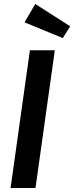

<svg xmlns="http://www.w3.org/2000/svg" viewBox="-20 -943 372 963"><path d="M158 0H33L130 -691H255ZM332 -811 295 -752 103 -831 157 -923Z"/></svg>

Font: Fira Sans Condensed Medium
Style: Italic
Weight: 500
Width: 3
Italic angle: -8°
Designer: bBox Type GmbH & Carrois Corporate GbR & Edenspiekermann AG
Foundry: bBox Type GmbH & Carrois Corporate GbR & Edenspiekermann AG
Version: Version 4.301